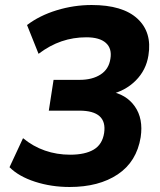

<svg xmlns="http://www.w3.org/2000/svg" viewBox="-20 -736 640 767"><path d="M258 11Q185 11 120 -10Q55 -31 18 -68L72 -184Q112 -151 159.5 -134.5Q207 -118 260 -118Q320 -118 354.5 -138.5Q389 -159 396 -205Q409 -294 297 -294H175L194 -417H298Q349 -417 382 -438.5Q415 -460 421 -501Q428 -542 403 -564.5Q378 -587 325 -587Q273 -587 226 -571Q179 -555 134 -521L88 -636Q138 -674 206.5 -695Q275 -716 346 -716Q470 -716 529 -661.5Q588 -607 573 -515Q564 -456 522 -414Q480 -372 417 -358L418 -371Q484 -360 518.5 -311Q553 -262 542 -188Q526 -90 450.5 -39.5Q375 11 258 11Z"/></svg>

Font: Mulish ExtraLight ExtraBold
Style: Italic
Weight: 800
Italic angle: -9°
Version: Version 3.603